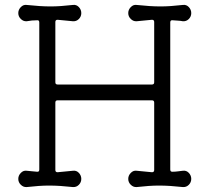

<svg xmlns="http://www.w3.org/2000/svg" viewBox="-20 -745 848 777"><path d="M88 12Q75 13 64.5 3Q54 -7 54 -21Q54 -35 64.5 -45.5Q75 -56 88 -54Q98 -53 108.5 -52Q119 -51 130 -50H132Q139 -50 139 -59V-654Q139 -663 132 -663Q120 -663 109 -662Q98 -661 88 -659Q75 -658 64.5 -668Q54 -678 54 -692Q54 -706 64.5 -716.5Q75 -727 88 -725Q117 -722 140 -720.5Q163 -719 185 -719Q205 -719 226.5 -720.5Q248 -722 275 -725Q289 -727 299 -716.5Q309 -706 309 -692Q309 -678 299 -668Q289 -658 275 -659L213 -665Q204 -665 204 -656V-412Q204 -403 213 -403H595Q604 -403 604 -412V-656Q604 -665 595 -665L533 -659Q520 -658 509.5 -668Q499 -678 499 -692Q499 -706 509.5 -716.5Q520 -727 533 -725Q562 -722 585 -720.5Q608 -719 630 -719Q650 -719 671.5 -720.5Q693 -722 720 -725Q734 -727 744 -716.5Q754 -706 754 -692Q754 -678 744 -668Q734 -658 720 -659Q710 -661 699.5 -661.5Q689 -662 678 -663H676Q669 -663 669 -654V-59Q669 -50 677 -50Q689 -50 699.5 -51.5Q710 -53 720 -54Q734 -56 744 -45.5Q754 -35 754 -21Q754 -7 744 3Q734 13 720 12Q692 9 669 7.5Q646 6 623 6Q586 6 533 12Q520 13 509.5 3Q499 -7 499 -21Q499 -35 509.5 -45.5Q520 -56 533 -54L595 -48Q604 -48 604 -57V-330Q604 -339 595 -339H213Q204 -339 204 -330V-57Q204 -48 213 -48L275 -54Q289 -56 299 -45.5Q309 -35 309 -21Q309 -7 299 3Q289 13 275 12Q247 9 224 7.5Q201 6 178 6Q141 6 88 12Z"/></svg>

Font: Kiwi Maru Light
Style: Regular
Weight: 300
Designer: Hiroki-Chan
Version: Version 1.100